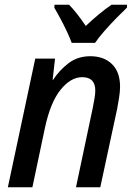

<svg xmlns="http://www.w3.org/2000/svg" viewBox="-20 -786 567 806"><path d="M13 0 128 -540H211L201 -451H203Q229 -491 267.5 -520.5Q306 -550 359 -550Q416 -550 450 -517Q484 -484 484 -422Q484 -401 480 -376.5Q476 -352 472 -330L401 0H299L369 -331Q373 -353 376.5 -371.5Q380 -390 380 -406Q380 -462 325 -462Q277 -462 234.5 -409.5Q192 -357 169 -251L116 0ZM281 -606Q273 -628 260 -655.5Q247 -683 233 -709Q219 -735 208 -754L209 -766H270Q285 -751 303.5 -727.5Q322 -704 340 -677Q398 -732 448 -766H513V-754Q496 -738 469.5 -711Q443 -684 418 -655.5Q393 -627 379 -606Z"/></svg>

Font: Noto Sans SemiCondensed Medium
Style: Italic
Weight: 500
Width: 4
Italic angle: -12°
Designer: Monotype Design Team
Foundry: Monotype Imaging Inc.
Version: Version 2.013; ttfautohint (v1.8.4.7-5d5b)